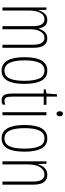

<svg xmlns="http://www.w3.org/2000/svg" viewBox="746 -1512 777 2308"><g transform="rotate(90 1134.0 -358.5)"><path d="M442 -539Q496 -539 525.5 -498.5Q555 -458 555 -371V0H518V-367Q518 -442 495 -473.5Q472 -505 437 -505Q388 -505 360 -458Q332 -411 332 -332V0H295V-354Q295 -442 272 -473.5Q249 -505 214 -505Q176 -505 152.5 -479Q129 -453 118 -412Q107 -371 107 -326V0H70V-529H98L102 -435H105Q113 -459 126 -483Q139 -507 161.5 -523Q184 -539 219 -539Q269 -539 292.5 -508.5Q316 -478 322 -437H325Q341 -482 367.5 -510.5Q394 -539 442 -539Z M989 -265Q989 10 830 10Q668 10 668 -267Q668 -400 707.5 -469.5Q747 -539 829 -539Q914 -539 951.5 -466.5Q989 -394 989 -265ZM706 -267Q706 -148 736 -86Q766 -24 830 -24Q893 -24 922.5 -83Q952 -142 952 -266Q952 -378 924.5 -441.5Q897 -505 829 -505Q764 -505 735 -443.5Q706 -382 706 -267Z M1192 -24Q1205 -24 1217 -27Q1229 -30 1238 -35V-1Q1227 4 1214.5 7Q1202 10 1186 10Q1139 10 1122 -22Q1105 -54 1105 -116V-496H1055V-519L1104 -529L1114 -656H1142V-529H1240V-496H1142V-115Q1142 -69 1152 -46.5Q1162 -24 1192 -24Z M1348 -727Q1364 -727 1371 -715.5Q1378 -704 1378 -689Q1378 -671 1370 -660.5Q1362 -650 1347 -650Q1333 -650 1325.5 -661Q1318 -672 1318 -688Q1318 -704 1325 -715.5Q1332 -727 1348 -727ZM1366 -529V0H1329V-529Z M1804 -265Q1804 10 1645 10Q1483 10 1483 -267Q1483 -400 1522.5 -469.5Q1562 -539 1644 -539Q1729 -539 1766.5 -466.5Q1804 -394 1804 -265ZM1521 -267Q1521 -148 1551 -86Q1581 -24 1645 -24Q1708 -24 1737.5 -83Q1767 -142 1767 -266Q1767 -378 1739.5 -441.5Q1712 -505 1644 -505Q1579 -505 1550 -443.5Q1521 -382 1521 -267Z M2083 -539Q2139 -539 2169.5 -499Q2200 -459 2200 -373V0H2163V-362Q2163 -438 2140.5 -471.5Q2118 -505 2079 -505Q2027 -505 1992 -455.5Q1957 -406 1957 -305V0H1920V-529H1949L1952 -425H1954Q1962 -454 1978 -480Q1994 -506 2019.5 -522.5Q2045 -539 2083 -539Z"/></g></svg>

Font: Noto Sans Tamil ExtraCondensed ExtraLight
Style: Regular
Weight: 200
Width: 2
Designer: Jelle Bosma - Monotype Design Team
Foundry: Monotype Imaging Inc.
Version: Version 2.004; ttfautohint (v1.8.4.7-5d5b)